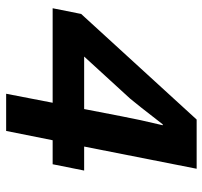

<svg xmlns="http://www.w3.org/2000/svg" viewBox="-38 -638 675 640"><g transform="rotate(90 300.0 -317.5)"><path d="M292 0 322 -155H7L26 -250L378 -635H542L468 -260H548L527 -155H447L416 0ZM168 -260H343L367 -384Q378 -443 397 -522H394Q322 -429 308 -413Z"/></g></svg>

Font: TypoPRO Source Code Pro
Style: Bold Italic
Weight: 700
Italic angle: -11°
Monospace: yes
Designer: Paul D. Hunt, Teo Tuominen
Foundry: Adobe Systems Incorporated
Version: Version 1.030;PS 1.0;hotconv 1.0.84;makeotf.lib2.5.63406